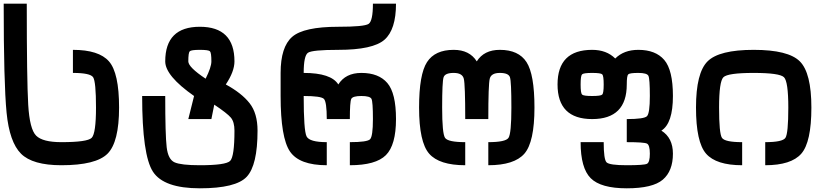

<svg xmlns="http://www.w3.org/2000/svg" viewBox="-20 -895 4540 1040"><path d="M0 -875H125Q125 -460.9 132.8 -328.1Q140.6 -195.3 175.8 -160.2Q210.9 -125 312.5 -125Q453.1 -125 476.6 -148.4Q500 -171.9 500 -312.5Q500 -453.1 484.4 -476.6Q468.8 -500 375 -500V-625Q515.6 -625 570.3 -562.5Q625 -500 625 -312.5Q625 -125 562.5 -62.5Q500 0 312.5 0Q156.2 0 93.8 -62.5Q31.2 -125 15.6 -285.2Q0 -445.3 0 -875Z M1125 -562.5Q1125 -609.4 1117.2 -617.2Q1109.4 -625 1062.5 -625Q1015.6 -625 1007.8 -617.2Q1000 -609.4 1000 -562.5Q1000 -531.2 1093.8 -468.8Q1125 -531.2 1125 -562.5ZM1203.1 -437.5Q1203.1 -437.5 1203.1 -437.5Q1289.1 -390.6 1332 -335.9Q1375 -281.2 1375 -187.5Q1375 0 1316.4 62.5Q1257.8 125 1062.5 125Q867.2 125 808.6 35.2Q750 -54.7 750 -375H875Q875 -164.1 882.8 -97.7Q890.6 -31.2 925.8 -15.6Q960.9 0 1062.5 0Q1203.1 0 1226.6 -23.4Q1250 -46.9 1250 -187.5Q1250 -234.4 1230.5 -257.8Q1210.9 -281.2 1140.6 -328.1L1125 -250H1000L1031.2 -375Q875 -484.4 875 -562.5Q875 -750 1062.5 -750Q1250 -750 1250 -562.5Q1250 -507.8 1203.1 -437.5Z M1750 -250Q1750 -343.8 1734.4 -359.4Q1718.8 -375 1625 -375Q1625 -187.5 1640.6 -156.2Q1656.2 -125 1750 -125V0Q1601.6 0 1550.8 -74.2Q1500 -148.4 1500 -375V-500Q1500 -640.6 1562.5 -695.3Q1625 -750 1812.5 -750Q1953.1 -750 1976.6 -765.6Q2000 -781.2 2000 -875H2125Q2125 -734.4 2062.5 -679.7Q2000 -625 1812.5 -625Q1671.9 -625 1648.4 -609.4Q1625 -593.8 1625 -500Q1773.4 -500 1812.5 -437.5Q1851.6 -500 1937.5 -500Q2031.2 -500 2078.1 -445.3Q2125 -390.6 2125 -250Q2125 -109.4 2070.3 -54.7Q2015.6 0 1875 0V-125Q1968.8 -125 1984.4 -140.6Q2000 -156.2 2000 -250Q2000 -343.8 1992.2 -359.4Q1984.4 -375 1937.5 -375Q1890.6 -375 1882.8 -359.4Q1875 -343.8 1875 -250Z M2500 -250Q2500 -437.5 2492.2 -468.8Q2484.4 -500 2437.5 -500Q2390.6 -500 2382.8 -476.6Q2375 -453.1 2375 -312.5Q2375 -171.9 2390.6 -148.4Q2406.2 -125 2500 -125V0Q2359.4 0 2304.7 -62.5Q2250 -125 2250 -312.5Q2250 -492.2 2293 -558.6Q2335.9 -625 2437.5 -625Q2523.4 -625 2562.5 -562.5Q2601.6 -625 2687.5 -625Q2789.1 -625 2832 -558.6Q2875 -492.2 2875 -312.5Q2875 -125 2820.3 -62.5Q2765.6 0 2625 0V-125Q2718.8 -125 2734.4 -148.4Q2750 -171.9 2750 -312.5Q2750 -453.1 2742.2 -476.6Q2734.4 -500 2687.5 -500Q2640.6 -500 2632.8 -468.8Q2625 -437.5 2625 -250Z M3437.5 -500Q3390.6 -500 3382.8 -492.2Q3375 -484.4 3375 -437.5Q3375 -250 3187.5 -250Q3000 -250 3000 -437.5Q3000 -625 3187.5 -625Q3265.6 -625 3312.5 -578.1Q3359.4 -625 3437.5 -625Q3531.2 -625 3578.1 -570.3Q3625 -515.6 3625 -375Q3625 -226.6 3562.5 -187.5Q3625 -148.4 3625 -62.5Q3625 31.2 3570.3 78.1Q3515.6 125 3375 125Q3234.4 125 3179.7 70.3Q3125 15.6 3125 -125H3250Q3250 -31.2 3265.6 -15.6Q3281.2 0 3375 0Q3468.8 0 3484.4 -7.8Q3500 -15.6 3500 -62.5Q3500 -109.4 3484.4 -117.2Q3468.8 -125 3375 -125V-250Q3468.8 -250 3484.4 -265.6Q3500 -281.2 3500 -375Q3500 -468.8 3492.2 -484.4Q3484.4 -500 3437.5 -500ZM3187.5 -375Q3234.4 -375 3242.2 -382.8Q3250 -390.6 3250 -437.5Q3250 -484.4 3242.2 -492.2Q3234.4 -500 3187.5 -500Q3140.6 -500 3132.8 -492.2Q3125 -484.4 3125 -437.5Q3125 -390.6 3132.8 -382.8Q3140.6 -375 3187.5 -375Z M4062.5 -625Q4250 -625 4312.5 -562.5Q4375 -500 4375 -312.5Q4375 -125 4320.3 -62.5Q4265.6 0 4125 0V-125Q4218.8 -125 4234.4 -148.4Q4250 -171.9 4250 -312.5Q4250 -453.1 4226.6 -476.6Q4203.1 -500 4062.5 -500Q3921.9 -500 3898.4 -476.6Q3875 -453.1 3875 -312.5Q3875 -171.9 3890.6 -148.4Q3906.2 -125 4000 -125V0Q3859.4 0 3804.7 -62.5Q3750 -125 3750 -312.5Q3750 -500 3812.5 -562.5Q3875 -625 4062.5 -625Z"/></svg>

Font: CraftyPE
Style: Regular
Weight: 400
Designer: Erek Butcher
Foundry: Haunted Coop
Version: Version 0.018;April 4, 2024;FontCreator 15.0.0.2962 64-bit